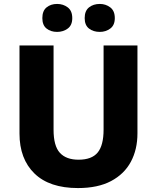

<svg xmlns="http://www.w3.org/2000/svg" viewBox="-20 -945 797 975"><path d="M678 -268Q678 -186 644.5 -123.5Q611 -61 544 -25.5Q477 10 376 10Q231 10 155 -64Q79 -138 79 -267V-714H252V-286Q252 -204 284 -169Q316 -134 379 -134Q446 -134 476 -170.5Q506 -207 506 -287V-714H678ZM195 -853Q195 -890 216.5 -907.5Q238 -925 270 -925Q301 -925 324 -907.5Q347 -890 347 -853Q347 -817 324 -800Q301 -783 270 -783Q238 -783 216.5 -800Q195 -817 195 -853ZM410 -853Q410 -890 432 -907.5Q454 -925 487 -925Q517 -925 540 -907.5Q563 -890 563 -853Q563 -817 540 -800Q517 -783 487 -783Q454 -783 432 -800Q410 -817 410 -853Z"/></svg>

Font: Noto Kufi Arabic ExtraBold
Style: Regular
Weight: 800
Designer: Monotype Design Team, David Williams, Khaled Hosny
Foundry: Google LLC
Version: Version 2.109; ttfautohint (v1.8.4.7-5d5b)